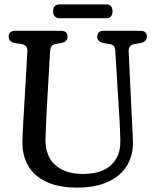

<svg xmlns="http://www.w3.org/2000/svg" viewBox="-20 -840 704 873"><path d="M523.4 -295 504.2 -608.7Q503.1 -624.4 497.6 -630.8Q492 -637.2 480.2 -639.5L449.9 -644.3Q436 -647.7 429.1 -654.8Q422.2 -661.9 422.2 -673.7Q422.2 -686 429.7 -693Q437.1 -700 450.6 -700H619.4Q633.2 -700 640.5 -693Q647.8 -686 647.8 -673.7Q647.8 -661.9 640.7 -654.9Q633.5 -647.9 620.1 -644.5L591 -639.5Q576.9 -636.6 570.5 -628.3Q564 -620 565.1 -605.2L579.8 -295.4Q581.4 -270.6 582.4 -246.9Q583.4 -223.2 584.3 -197.4Q586.4 -136 558 -88.4Q529.5 -40.7 472.4 -13.9Q415.2 13 330.7 13Q248.1 13 192.2 -12.7Q136.3 -38.3 108.5 -85.6Q80.8 -132.9 82 -198Q82.3 -213.1 83.3 -235.6Q84.4 -258.1 85.8 -282.5Q87.2 -306.9 88.4 -327.7L104.3 -604.5Q105.3 -620.1 99.5 -628.3Q93.7 -636.6 79.6 -639.5L47.5 -644.1Q19.3 -650.6 19.3 -673.7Q19.3 -686 27 -693Q34.7 -700 48.2 -700H258.9Q272.7 -700 280 -693Q287.3 -686 287.3 -673.7Q287.3 -661.7 280.4 -654.7Q273.4 -647.7 259.6 -644.5L231.1 -639.5Q218.8 -636.9 213.8 -629.1Q208.7 -621.4 207.7 -606.7L191.7 -327.7Q189.9 -292.3 189 -263.8Q188.1 -235.2 186.9 -211.1Q184.8 -131.3 230.6 -90.2Q276.3 -49.1 357.5 -49.1Q413.5 -49.1 451.9 -67.5Q490.3 -85.9 509.6 -120.7Q528.9 -155.5 527.1 -204.2Q526.2 -235.1 525.5 -255.3Q524.8 -275.4 523.4 -295ZM221.5 -788.4Q221.5 -804 229.1 -812.1Q236.6 -820.1 249.5 -820.1H463.3Q476.5 -820.1 484.1 -812.1Q491.6 -804 491.6 -788.6Q491.6 -773.3 484.1 -765.2Q476.5 -757.2 463.3 -757.2H249.5Q236.6 -757.2 229.1 -765.3Q221.5 -773.5 221.5 -788.4Z"/></svg>

Font: Fraunces 144pt S100 Black
Style: Regular
Weight: 900
Version: Version 1.000